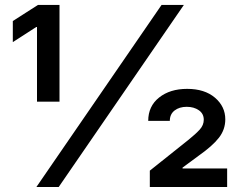

<svg xmlns="http://www.w3.org/2000/svg" viewBox="-20 -747 959 767"><path d="M125.4 0 625.4 -727.3H714.5L214.5 0ZM127.8 -340.9V-639.2H125L31.2 -578.8V-663L131.7 -727.3H217.7V-340.9ZM578.5 0V-65.3L734 -189.3Q762.1 -212 778.1 -229.6Q794 -247.2 794 -268.8Q794 -293 774.3 -306.6Q754.6 -320.3 725.9 -320.3Q696.4 -320.3 677.4 -305.6Q658.4 -290.8 658.4 -264.2H572.1Q572.1 -322.8 615.6 -357.4Q659.1 -392 727.6 -392Q797.2 -392 838.6 -356.9Q880 -321.7 880 -270.2Q880 -229.4 854.4 -196.6Q828.8 -163.7 772.7 -124.3L709.2 -77.4V-73.9H887.4V0Z"/></svg>

Font: Inter Zeller Semi Bold
Style: Regular
Weight: 600
Designer: Rasmus Andersson; Joe Bland
Foundry: zeller
Version: Version 3.015;git-dec3a8cb1